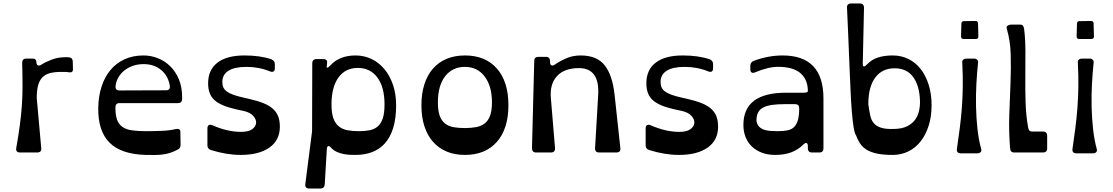

<svg xmlns="http://www.w3.org/2000/svg" viewBox="-20 -880 6423 1108"><path d="M401 -482Q401 -468 394.5 -464.5Q388 -461 374 -463Q365 -465 355.5 -465Q346 -465 333 -465Q295 -465 268.5 -458Q242 -451 225 -434Q208 -417 200 -388Q192 -359 192 -315L218 -25Q221 0 194 0H96Q69 0 74 -27Q87 -101 94.5 -158Q102 -215 106 -269Q110 -323 110 -381.5Q110 -440 108 -517Q108 -542 132 -542H166Q190 -542 190 -522Q190 -507 198.5 -503Q207 -499 219 -507Q242 -522 278.5 -536Q315 -550 360 -550Q365 -550 369.5 -550Q374 -550 380 -549Q400 -546 400 -523Z M939 -359Q952 -359 957 -366.5Q962 -374 960 -386Q950 -443 909.5 -476.5Q869 -510 809 -510Q776 -510 748 -500.5Q720 -491 698.5 -474Q677 -457 663.5 -434Q650 -411 647 -384Q644 -358 670 -358ZM1031 -310Q1031 -285 1007 -285H670Q646 -285 646 -260Q646 -216 655.5 -189.5Q665 -163 686 -148Q707 -133 740.5 -128Q774 -123 823 -123Q868 -123 915 -125Q962 -127 993 -135Q1005 -138 1013 -134.5Q1021 -131 1021 -117L1022 -44Q1022 -23 1004 -16Q983 -5 963.5 1.5Q944 8 922.5 11Q901 14 876 14.5Q851 15 820 14Q678 10 611.5 -57.5Q545 -125 547 -257Q548 -324 566 -380Q584 -436 617.5 -476Q651 -516 699 -538Q747 -560 809 -560Q850 -560 890 -544.5Q930 -529 961.5 -498.5Q993 -468 1012 -423Q1031 -378 1031 -319Z M1566 -486Q1566 -472 1558.5 -467.5Q1551 -463 1538 -468Q1475 -494 1402 -494Q1333 -494 1298 -471.5Q1263 -449 1263 -407Q1263 -389 1269 -375.5Q1275 -362 1289.5 -351.5Q1304 -341 1328 -332.5Q1352 -324 1388 -316L1419 -309Q1467 -298 1500.5 -284.5Q1534 -271 1555 -252Q1576 -233 1585.5 -208Q1595 -183 1595 -149Q1595 -71 1535 -28.5Q1475 14 1369 14Q1288 14 1198 -14Q1177 -20 1177 -41V-139Q1177 -153 1185 -158Q1193 -163 1206 -157Q1293 -119 1371 -119Q1415 -119 1436 -135Q1457 -151 1458 -171.5Q1459 -192 1441 -211.5Q1423 -231 1389 -239L1339 -250Q1255 -269 1218 -302Q1181 -335 1181 -399Q1181 -477 1235 -518.5Q1289 -560 1391 -560Q1481 -560 1546 -538Q1566 -530 1566 -510Z M2199 -277Q2199 -377 2158 -432.5Q2117 -488 2045 -488Q1973 -488 1933 -432.5Q1893 -377 1893 -277Q1893 -227 1904 -197Q1915 -167 1935.5 -150.5Q1956 -134 1985 -128.5Q2014 -123 2050 -123Q2086 -123 2113.5 -128.5Q2141 -134 2160 -150.5Q2179 -167 2189 -197Q2199 -227 2199 -277ZM1854 184Q1852 208 1829 208H1765Q1739 208 1742 182L1781 -123L1782 -514Q1782 -539 1807 -539H1845Q1873 -539 1867 -512V-509Q1859 -474 1885 -501Q1938 -560 2032 -560Q2081 -560 2124 -539.5Q2167 -519 2198.5 -481Q2230 -443 2248 -390Q2266 -337 2266 -273Q2266 -196 2249 -141.5Q2232 -87 2201 -52.5Q2170 -18 2127 -2Q2084 14 2032 14Q2022 14 2004 13.5Q1986 13 1966 9.5Q1946 6 1926 -2.5Q1906 -11 1892 -26Q1881 -39 1874 -37Q1867 -35 1866 -18Z M2663 -494Q2591 -494 2549 -440Q2507 -386 2507 -289Q2507 -241 2517.5 -212Q2528 -183 2548.5 -167Q2569 -151 2598 -146Q2627 -141 2663 -141Q2699 -141 2728 -146.5Q2757 -152 2777 -167.5Q2797 -183 2808 -212Q2819 -241 2819 -289Q2819 -383 2777 -438.5Q2735 -494 2663 -494ZM2663 -560Q2781 -560 2847.5 -484.5Q2914 -409 2914 -273Q2914 -137 2847.5 -61.5Q2781 14 2663 14Q2604 14 2557.5 -5.5Q2511 -25 2478.5 -62Q2446 -99 2429 -152Q2412 -205 2412 -273Q2412 -340 2429 -393.5Q2446 -447 2478.5 -484Q2511 -521 2557.5 -540.5Q2604 -560 2663 -560Z M3560 -25Q3563 0 3536 0H3438Q3413 0 3414 -25L3432 -332Q3441 -487 3321 -487Q3237 -487 3194.5 -441Q3152 -395 3159 -314L3183 -25Q3184 0 3159 0H3074Q3050 0 3050 -25L3063 -528Q3063 -552 3088 -552H3130Q3154 -552 3154 -527V-523Q3154 -507 3162.5 -503Q3171 -499 3183 -508Q3212 -528 3249 -544Q3286 -560 3331 -560Q3425 -560 3470 -502.5Q3515 -445 3527 -330Z M4095 -486Q4095 -472 4087.5 -467.5Q4080 -463 4067 -468Q4004 -494 3931 -494Q3862 -494 3827 -471.5Q3792 -449 3792 -407Q3792 -389 3798 -375.5Q3804 -362 3818.5 -351.5Q3833 -341 3857 -332.5Q3881 -324 3917 -316L3948 -309Q3996 -298 4029.5 -284.5Q4063 -271 4084 -252Q4105 -233 4114.5 -208Q4124 -183 4124 -149Q4124 -71 4064 -28.5Q4004 14 3898 14Q3817 14 3727 -14Q3706 -20 3706 -41V-139Q3706 -153 3714 -158Q3722 -163 3735 -157Q3822 -119 3900 -119Q3944 -119 3965 -135Q3986 -151 3987 -171.5Q3988 -192 3970 -211.5Q3952 -231 3918 -239L3868 -250Q3784 -269 3747 -302Q3710 -335 3710 -399Q3710 -477 3764 -518.5Q3818 -560 3920 -560Q4010 -560 4075 -538Q4095 -530 4095 -510Z M4467 -123Q4500 -123 4523.5 -127.5Q4547 -132 4562 -146.5Q4577 -161 4584.5 -187Q4592 -213 4592 -256Q4592 -279 4568 -279H4511Q4465 -279 4434.5 -274.5Q4404 -270 4385 -260Q4366 -250 4357 -234.5Q4348 -219 4346 -198Q4345 -190 4345.5 -183.5Q4346 -177 4349 -169Q4355 -153 4366 -144Q4377 -135 4392 -130.5Q4407 -126 4426 -124.5Q4445 -123 4467 -123ZM4496 -560Q4732 -560 4732 -312V-24Q4732 0 4708 0H4667Q4642 0 4642 -24V-35Q4642 -52 4634.5 -54.5Q4627 -57 4615 -45Q4586 -16 4546.5 -1Q4507 14 4453 14Q4411 14 4377.5 1.5Q4344 -11 4320 -33.5Q4296 -56 4283 -88Q4270 -120 4270 -159Q4270 -345 4516 -345H4618Q4642 -345 4642 -354Q4642 -417 4604 -453.5Q4566 -490 4487 -494Q4448 -496 4411 -487Q4374 -478 4339 -463Q4326 -457 4318 -461.5Q4310 -466 4310 -480V-501Q4310 -521 4330 -529Q4414 -560 4496 -560Z M5143 -136Q5186 -137 5215 -151.5Q5244 -166 5260.5 -188.5Q5277 -211 5283.5 -240Q5290 -269 5289 -299Q5286 -387 5249 -436.5Q5212 -486 5143 -486Q5071 -486 5031 -432.5Q4991 -379 4991 -279Q4996 -241 5002 -213.5Q5008 -186 5023 -168.5Q5038 -151 5066 -142.5Q5094 -134 5143 -136ZM4920 -99Q4912 -109 4906 -146Q4900 -183 4895.5 -239Q4891 -295 4888 -366.5Q4885 -438 4881.5 -516.5Q4878 -595 4875 -676Q4872 -757 4868 -834Q4866 -860 4892 -860H4942Q4966 -860 4966 -835L4959 -517Q4957 -481 4983 -508Q5011 -537 5047.5 -548.5Q5084 -560 5132 -560Q5181 -560 5222.5 -539.5Q5264 -519 5293.5 -481Q5323 -443 5339.5 -390Q5356 -337 5356 -273Q5356 -208 5339.5 -155.5Q5323 -103 5293.5 -65Q5264 -27 5222.5 -6.5Q5181 14 5132 14Q5078 14 5042 6.5Q5006 -1 4982 -15.5Q4958 -30 4944 -51Q4930 -72 4920 -99Z M5502 -20Q5511 -82 5518.5 -139.5Q5526 -197 5530.5 -256Q5535 -315 5536 -379Q5537 -443 5533 -520Q5532 -530 5539 -536Q5546 -542 5558 -542H5600Q5612 -542 5619 -535.5Q5626 -529 5624 -517Q5618 -460 5614.5 -394.5Q5611 -329 5612.5 -263Q5614 -197 5621 -134.5Q5628 -72 5642 -21Q5646 -8 5638.5 -1.5Q5631 5 5619 5H5526Q5499 5 5502 -20ZM5528 -743Q5528 -758 5543 -758L5609 -759Q5624 -759 5624 -744L5626 -670Q5626 -655 5611 -655H5541Q5526 -655 5526 -670Z M5809 -25Q5801 -124 5804.5 -219Q5808 -314 5811.5 -401.5Q5815 -489 5812.5 -568Q5810 -647 5790 -714Q5786 -726 5795 -732Q5804 -738 5815 -738H5867Q5879 -738 5883.5 -731.5Q5888 -725 5890 -713Q5897 -659 5897.5 -588Q5898 -517 5897 -441Q5896 -365 5898.5 -288.5Q5901 -212 5913 -146Q5915 -133 5920 -127Q5925 -121 5937 -121H5998Q6023 -121 6023 -96V-24Q6023 0 5998 0H5833Q5810 0 5809 -25Z M6169 -20Q6178 -82 6185.5 -139.5Q6193 -197 6197.5 -256Q6202 -315 6203 -379Q6204 -443 6200 -520Q6199 -530 6206 -536Q6213 -542 6225 -542H6267Q6279 -542 6286 -535.5Q6293 -529 6291 -517Q6285 -460 6281.5 -394.5Q6278 -329 6279.5 -263Q6281 -197 6288 -134.5Q6295 -72 6309 -21Q6313 -8 6305.5 -1.5Q6298 5 6286 5H6193Q6166 5 6169 -20ZM6195 -743Q6195 -758 6210 -758L6276 -759Q6291 -759 6291 -744L6293 -670Q6293 -655 6278 -655H6208Q6193 -655 6193 -670Z"/></svg>

Font: OpenDyslexic 3
Style: Regular
Weight: 400
Designer: Abelardo Gonzalez
Version: Version 1.000;PS 001.001;hotconv 1.0.56